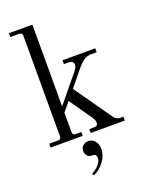

<svg xmlns="http://www.w3.org/2000/svg" viewBox="-173 -798 865 1123"><g transform="rotate(-20 260.0 -236.5)"><path d="M173.8 -203.1 310.1 -369.1Q328.1 -391.6 328.1 -405.8Q328.1 -432.1 293.9 -432.1H268.1V-456.1H472.2V-432.1H439.9Q413.1 -432.1 392.3 -418.5Q371.6 -404.8 344.2 -371.1L268.1 -277.8L423.8 -56.2Q432.1 -44.4 436.8 -38.8Q441.4 -33.2 450.2 -28.6Q459 -23.9 470.2 -23.9H490.2V0H277.8V-23.9H304.2Q318.8 -23.9 325 -28.6Q331.1 -33.2 331.1 -45.9Q331.1 -59.6 317.9 -80.1L220.2 -220.2L173.8 -164.1V-45.9Q173.8 -33.7 178.7 -28.8Q183.6 -23.9 195.8 -23.9H228V0H27.8V-23.9H80.1Q92.3 -23.9 97.2 -28.8Q102.1 -33.7 102.1 -45.9V-666Q102.1 -678.2 97.2 -683.1Q92.3 -688 80.1 -688H27.8V-711.9H173.8ZM202.1 228Q228.5 215.3 247.8 193.8Q267.1 172.4 267.1 152.8Q267.1 135.7 258.8 129.9Q252.9 126 234.9 126Q219.2 126 209.7 113.3Q200.2 100.6 200.2 85Q200.2 64.9 213.4 52.5Q226.6 40 247.1 40Q272.9 40 288.6 59.1Q304.2 78.1 304.2 106.9Q304.2 149.9 276.4 186.5Q248.5 223.1 211.9 238.8Z"/></g></svg>

Font: Flanker Steampunk
Style: Regular
Weight: 400
Designer: Alexey Kryukov, Leonardo Di Lena
Foundry: Alexey Kryukov, Leonardo Di Lena
Version: 1.210